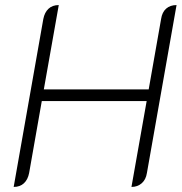

<svg xmlns="http://www.w3.org/2000/svg" viewBox="-20 -729 717 758"><path d="M151 -654Q156 -680 171.5 -694.5Q187 -709 212 -709L153 -376H567L616 -654Q620 -681 636 -695Q652 -709 677 -709L560 -46Q556 -20 539.5 -5.5Q523 9 499 9L559 -330H145L95 -46Q90 -20 74.5 -5.5Q59 9 34 9Z"/></svg>

Font: K2D Thin
Style: Italic
Weight: 100
Italic angle: -10°
Designer: Katatrad Aksorn Co.,Ltd.
Foundry: Cadson Demak Co.,Ltd.
Version: Version 1.000; ttfautohint (v1.6)